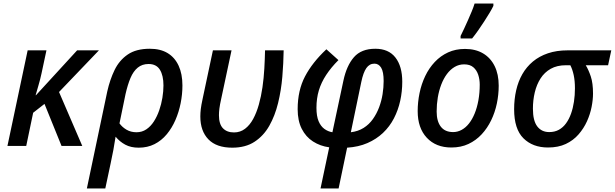

<svg xmlns="http://www.w3.org/2000/svg" viewBox="-20 -823 3468 1083"><path d="M22 0 136 -539H242L214 -408Q207 -375 197 -341.5Q187 -308 181 -286H183L415 -539H538L313 -304L444 0H327L231 -237L167 -187L128 0Z M585 -307Q600 -374 626.5 -428.5Q653 -483 700.5 -515.5Q748 -548 825 -548Q885 -548 925.5 -523.5Q966 -499 987.5 -452.5Q1009 -406 1009 -341Q1009 -291 999 -241Q989 -191 969.5 -146Q950 -101 920.5 -65.5Q891 -30 851.5 -10Q812 10 762 10Q718 10 686.5 -7Q655 -24 632 -52Q626 -13 619.5 22.5Q613 58 604 99L574 240H470ZM750 -77Q781 -77 805.5 -93.5Q830 -110 848 -138Q866 -166 878 -200.5Q890 -235 896 -271.5Q902 -308 902 -341Q902 -397 882 -429.5Q862 -462 818 -462Q782 -462 757 -441.5Q732 -421 716 -383Q700 -345 688 -292L654 -127Q669 -106 693.5 -91.5Q718 -77 750 -77Z M1290 10Q1201 10 1155.5 -37Q1110 -84 1110 -166Q1110 -186 1112.5 -207.5Q1115 -229 1123 -266L1181 -539H1286L1228 -267Q1220 -231 1217.5 -210.5Q1215 -190 1215 -173Q1215 -123 1237.5 -99.5Q1260 -76 1300 -76Q1335 -76 1362 -96.5Q1389 -117 1408 -152Q1427 -187 1440 -233Q1453 -279 1460.5 -331Q1468 -383 1471 -436.5Q1474 -490 1475 -539H1580Q1579 -467 1572.5 -390Q1566 -313 1548.5 -241.5Q1531 -170 1499 -113.5Q1467 -57 1416 -23.5Q1365 10 1290 10Z M1837 8Q1786 1 1745.5 -25Q1705 -51 1682 -96.5Q1659 -142 1659 -207Q1659 -313 1700.5 -392Q1742 -471 1821 -545L1889 -484Q1848 -443 1820 -400.5Q1792 -358 1778.5 -313Q1765 -268 1765 -215Q1765 -168 1777 -139.5Q1789 -111 1809.5 -96Q1830 -81 1855 -77L1917 -368Q1935 -453 1976.5 -500.5Q2018 -548 2097 -548Q2172 -548 2210.5 -498.5Q2249 -449 2249 -362Q2249 -307 2237.5 -254.5Q2226 -202 2202 -155.5Q2178 -109 2140.5 -73.5Q2103 -38 2052.5 -16Q2002 6 1938 10L1890 240H1788ZM1959 -77Q2000 -82 2031 -101.5Q2062 -121 2083.5 -151.5Q2105 -182 2118.5 -218Q2132 -254 2138 -292Q2144 -330 2144 -366Q2144 -418 2130 -441Q2116 -464 2092 -464Q2064 -464 2046.5 -439Q2029 -414 2018 -361Z M2526 9Q2439 9 2387.5 -46Q2336 -101 2336 -196Q2336 -247 2346.5 -298Q2357 -349 2378.5 -394Q2400 -439 2432.5 -473.5Q2465 -508 2507.5 -527.5Q2550 -547 2603 -547Q2662 -547 2704.5 -522Q2747 -497 2770 -450.5Q2793 -404 2793 -340Q2793 -289 2782.5 -239Q2772 -189 2750.5 -144.5Q2729 -100 2697 -65.5Q2665 -31 2622.5 -11Q2580 9 2526 9ZM2536 -78Q2561 -78 2584 -90.5Q2607 -103 2625.5 -126.5Q2644 -150 2657.5 -183Q2671 -216 2678.5 -257.5Q2686 -299 2686 -346Q2686 -375 2677.5 -401Q2669 -427 2650 -443.5Q2631 -460 2598 -460Q2569 -460 2544.5 -445.5Q2520 -431 2501 -405.5Q2482 -380 2469 -346Q2456 -312 2449.5 -273.5Q2443 -235 2443 -194Q2443 -139 2466.5 -108.5Q2490 -78 2536 -78ZM2578 -620Q2587 -638 2598 -661.5Q2609 -685 2620 -710Q2631 -735 2641 -759Q2651 -783 2657 -803H2763V-790Q2755 -773 2741.5 -750.5Q2728 -728 2711.5 -702.5Q2695 -677 2677.5 -652Q2660 -627 2643 -606H2578Z M3071 9Q2985 9 2932.5 -43Q2880 -95 2880 -207Q2880 -263 2891.5 -313.5Q2903 -364 2926.5 -405Q2950 -446 2986 -476Q3022 -506 3071 -522.5Q3120 -539 3181 -539H3428L3410 -455H3284Q3300 -429 3312.5 -391.5Q3325 -354 3325 -295Q3325 -261 3317 -220Q3309 -179 3291 -139Q3273 -99 3243.5 -65Q3214 -31 3171.5 -11Q3129 9 3071 9ZM3078 -78Q3109 -78 3132.5 -91Q3156 -104 3173 -127.5Q3190 -151 3201 -182Q3212 -213 3217.5 -249.5Q3223 -286 3223 -325Q3223 -367 3216 -399.5Q3209 -432 3197 -455H3172Q3122 -455 3086.5 -435Q3051 -415 3029 -380.5Q3007 -346 2996.5 -302Q2986 -258 2986 -210Q2986 -142 3010.5 -110Q3035 -78 3078 -78Z"/></svg>

Font: Noto Sans Display Medium
Style: Italic
Weight: 500
Italic angle: -12°
Designer: Monotype Design Team
Foundry: Monotype Imaging Inc.
Version: Version 2.003